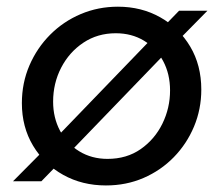

<svg xmlns="http://www.w3.org/2000/svg" viewBox="-20 -542 666 574"><path d="M186.2 -84 144.4 -126.8 435.2 -428.2 476.4 -384.8ZM508 -416.4 464.2 -457.2 515.4 -510H600.2ZM18.8 0 116.6 -98.6 157 -54.8 103.6 0ZM296.6 12.4Q225.8 12.4 169 -19.2Q112.2 -50.8 78.8 -106.5Q45.4 -162.2 45.4 -233.6Q45.4 -294 68 -346.4Q90.6 -398.8 130.1 -438.4Q169.6 -478 221.6 -500Q273.6 -522 332.6 -522Q402.8 -522 459.2 -490.2Q515.6 -458.4 548.7 -402.7Q581.8 -347 581.8 -274.2Q581.8 -215.6 560 -163.6Q538.2 -111.6 499.5 -72Q460.8 -32.4 409.1 -10Q357.4 12.4 296.6 12.4ZM301.4 -67Q358.8 -67 400.7 -96.3Q442.6 -125.6 465.5 -172.3Q488.4 -219 488.4 -271.6Q488.4 -321 467.6 -359.7Q446.8 -398.4 410.2 -420.5Q373.6 -442.6 326 -442.6Q271.6 -442.6 229.3 -414.4Q187 -386.2 162.9 -339.7Q138.8 -293.2 138.8 -238Q138.8 -190.2 159.4 -151.2Q180 -112.2 217.1 -89.6Q254.2 -67 301.4 -67Z"/></svg>

Font: MuseoModerno Thin
Style: Italic
Weight: 100
Italic angle: -9°
Designer: Pablo Cosgaya, Héctor Gatti, Marcela Romero, and the Authors of The MuseoModerno Project.
Foundry: Omnibus-Type Team
Version: Version 1.003